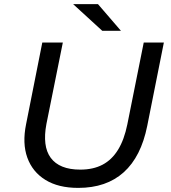

<svg xmlns="http://www.w3.org/2000/svg" viewBox="-20 -907 831 935"><path d="M361 8Q264 8 201 -31Q138 -70 113 -139.5Q88 -209 107 -302L186 -700H286L206 -303Q196 -250 201 -208.5Q206 -167 227 -138.5Q248 -110 284 -95.5Q320 -81 371 -81Q434 -81 479.5 -105Q525 -129 555 -178Q585 -227 600 -301L680 -700H778L697 -294Q667 -144 582.5 -68Q498 8 361 8ZM478 -757 336 -887H457L569 -757Z"/></svg>

Font: MOST Montserrat Medium
Style: Italic
Weight: 500
Italic angle: -11.3°
Designer: Julieta Ulanovsky
Foundry: Julieta Ulanovsky
Version: Version 8.000;March 11, 2024;FontCreator 15.0.0.2926 64-bit